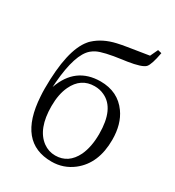

<svg xmlns="http://www.w3.org/2000/svg" viewBox="-198 -946 985 1078"><g transform="rotate(30 294.0 -407.0)"><path d="M302.7 -26.4Q387.7 -26.4 429.7 -112.3Q457 -170.9 457 -254.9Q457 -418 364.3 -460.9Q335.9 -474.6 301.8 -474.6Q212.9 -474.6 171.9 -387.7Q146.5 -334 146.5 -256.8Q146.5 -109.4 224.6 -51.8Q259.8 -26.4 302.7 -26.4ZM507.8 -828.1 532.2 -822.3Q517.6 -741.2 499 -720.7Q478.5 -699.2 389.6 -685.5Q378.9 -684.6 361.3 -681.6Q246.1 -666 206.1 -645.5Q191.4 -637.7 179.7 -627.9Q116.2 -574.2 100.6 -384.8Q99.6 -368.2 98.6 -352.5Q155.3 -513.7 316.4 -514.6Q429.7 -514.6 490.2 -429.7Q537.1 -364.3 537.1 -262.7Q537.1 -109.4 439.5 -33.2Q378.9 13.7 301.8 13.7Q84 13.7 66.4 -272.5Q64.5 -297.9 64.5 -323.2Q64.5 -573.2 140.6 -664.1Q147.5 -672.9 154.3 -678.7Q206.1 -726.6 288.1 -745.1Q313.5 -751 349.6 -756.8Q350.6 -756.8 484.4 -778.3Z"/></g></svg>

Font: GenYoMin JP Regular
Style: Regular
Weight: 400
Version: Version 1.001;PS 1;hotconv 16.6.51;makeotf.lib2.5.65220 DEVE